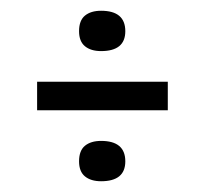

<svg xmlns="http://www.w3.org/2000/svg" viewBox="-20 -477 381 357"><path d="M168 -382Q149 -382 138 -391Q127 -400 127 -419Q127 -439 138 -448Q149 -457 168 -457Q213 -457 213 -419Q213 -382 168 -382ZM49 -272V-325H292V-272ZM168 -140Q149 -140 138 -149Q127 -158 127 -177Q127 -197 138 -206Q149 -215 168 -215Q213 -215 213 -177Q213 -140 168 -140Z"/></svg>

Font: Bricolage Grotesque 10pt Condensed ExtraLight
Style: Regular
Weight: 200
Width: 3
Designer: Mathieu Triay
Foundry: Atelier Triay
Version: Version 1.000; ttfautohint (v1.8.4.7-5d5b);gftools[0.9.32]